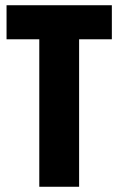

<svg xmlns="http://www.w3.org/2000/svg" viewBox="-20 -713 452 733"><path d="M407 -693V-563H282V0H130V-563H5V-693Z"/></svg>

Font: Khand Black
Style: Regular
Weight: 900
Designer: Sanchit Sawaria and Jyotish Sonowal (Devanagari), Satya Rajpurohit (Latin)
Foundry: Indian Type Foundry
Version: Version 2.000;PS 1.0;hotconv 1.0.79;makeotf.lib2.5.61930